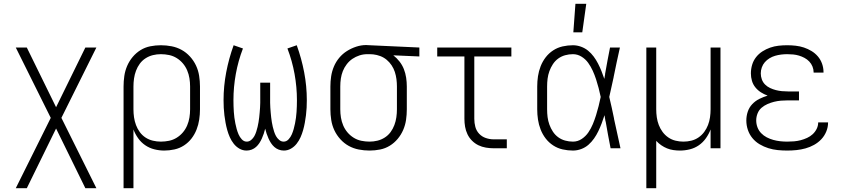

<svg xmlns="http://www.w3.org/2000/svg" viewBox="-20 -780 4440 1010"><path d="M63 210 247 -160 63 -530H121L275 -216L429 -530H487L303 -160L487 210H429L275 -104L121 210Z M630 210V-325Q630 -353 634 -380.5Q638 -408 649 -433.5Q660 -459 678 -480.5Q696 -502 719.5 -516.5Q743 -531 770.5 -536.5Q798 -542 826 -542Q855 -542 883 -536.5Q911 -531 935.5 -517.5Q960 -504 979.5 -482.5Q999 -461 1011 -435.5Q1023 -410 1027.5 -381.5Q1032 -353 1032 -325V-205Q1032 -178 1028 -151Q1024 -124 1014 -98.5Q1004 -73 987.5 -51.5Q971 -30 948 -15Q925 0 898 6Q871 12 844 12Q818 12 792 5.5Q766 -1 744 -16Q722 -31 706.5 -53Q691 -75 682 -99V210ZM826 -35Q848 -35 869.5 -39.5Q891 -44 909.5 -55.5Q928 -67 942 -83.5Q956 -100 964.5 -120Q973 -140 976.5 -161.5Q980 -183 980 -205V-325Q980 -347 976.5 -368.5Q973 -390 964.5 -410Q956 -430 942 -446.5Q928 -463 909.5 -474.5Q891 -486 869.5 -490.5Q848 -495 826 -495Q805 -495 784.5 -490Q764 -485 746 -473.5Q728 -462 715.5 -445Q703 -428 695.5 -408Q688 -388 685 -367Q682 -346 682 -325V-205Q682 -184 685 -163Q688 -142 695.5 -122Q703 -102 715.5 -85Q728 -68 745.5 -56.5Q763 -45 784 -40Q805 -35 826 -35Z M1473 12Q1459 12 1446 7Q1433 2 1423 -7Q1413 -16 1405.5 -27.5Q1398 -39 1392.5 -51.5Q1387 -64 1382.5 -77Q1378 -90 1375 -103Q1372 -90 1367.5 -77Q1363 -64 1357.5 -51.5Q1352 -39 1344.5 -27.5Q1337 -16 1327 -7Q1317 2 1304 7Q1291 12 1277 12Q1257 12 1239.5 2Q1222 -8 1209.5 -24Q1197 -40 1189 -58Q1181 -76 1175.5 -95.5Q1170 -115 1166.5 -134.5Q1163 -154 1160.5 -173.5Q1158 -193 1157 -213Q1156 -233 1156 -253Q1156 -327 1170 -400Q1184 -473 1209 -542L1258 -525Q1233 -460 1220.5 -391Q1208 -322 1208 -253Q1208 -237 1208.5 -222Q1209 -207 1210 -191.5Q1211 -176 1213 -161Q1215 -146 1218 -131Q1221 -116 1225 -101.5Q1229 -87 1235 -73Q1241 -59 1252 -47Q1263 -35 1278 -35Q1291 -35 1301.5 -44Q1312 -53 1318 -64Q1324 -75 1328 -87.5Q1332 -100 1335 -112.5Q1338 -125 1340 -137.5Q1342 -150 1343.5 -162.5Q1345 -175 1346 -188Q1347 -201 1348 -214Q1349 -227 1349 -239.5Q1349 -252 1349 -265V-345H1401V-265Q1401 -252 1401 -239.5Q1401 -227 1402 -214Q1403 -201 1404 -188Q1405 -175 1406.5 -162.5Q1408 -150 1410 -137.5Q1412 -125 1415 -112.5Q1418 -100 1422 -87.5Q1426 -75 1432 -64Q1438 -53 1448.5 -44Q1459 -35 1472 -35Q1487 -35 1498 -47Q1509 -59 1515 -73Q1521 -87 1525 -101.5Q1529 -116 1532 -131Q1535 -146 1537 -161Q1539 -176 1540 -191.5Q1541 -207 1541.5 -222Q1542 -237 1542 -253Q1542 -322 1529.5 -391Q1517 -460 1492 -525L1541 -542Q1566 -473 1580 -400Q1594 -327 1594 -253Q1594 -233 1593 -213Q1592 -193 1589.5 -173.5Q1587 -154 1583.5 -134.5Q1580 -115 1574.5 -95.5Q1569 -76 1561 -58Q1553 -40 1540.5 -24Q1528 -8 1510.5 2Q1493 12 1473 12Z M1924 12Q1895 12 1867 6.5Q1839 1 1814.5 -12.5Q1790 -26 1770.5 -47.5Q1751 -69 1739 -94.5Q1727 -120 1722.5 -148.5Q1718 -177 1718 -205V-325Q1718 -352 1722 -378.5Q1726 -405 1736.5 -430Q1747 -455 1764.5 -476Q1782 -497 1805 -511.5Q1828 -526 1854 -534.5Q1880 -543 1906 -543Q1911 -543 1915.5 -542.5Q1920 -542 1925 -542L2186 -530V-483L2049 -489Q2067 -475 2081.5 -456.5Q2096 -438 2104.5 -416.5Q2113 -395 2116.5 -371.5Q2120 -348 2120 -325V-205Q2120 -177 2116 -149.5Q2112 -122 2101 -96.5Q2090 -71 2072 -49.5Q2054 -28 2030.5 -13.5Q2007 1 1979.5 6.5Q1952 12 1924 12ZM1924 -35Q1945 -35 1965.5 -40Q1986 -45 2004 -56.5Q2022 -68 2034.5 -85Q2047 -102 2054.5 -122Q2062 -142 2065 -163Q2068 -184 2068 -205V-325Q2068 -344 2065.5 -363.5Q2063 -383 2057 -401.5Q2051 -420 2040 -436.5Q2029 -453 2014 -465.5Q1999 -478 1980.5 -485Q1962 -492 1943 -494L1925 -495H1912Q1891 -495 1871 -488.5Q1851 -482 1834 -470.5Q1817 -459 1804 -442Q1791 -425 1783.5 -406Q1776 -387 1773 -366.5Q1770 -346 1770 -325V-205Q1770 -183 1773.5 -161.5Q1777 -140 1785.5 -120Q1794 -100 1808 -83.5Q1822 -67 1840.5 -55.5Q1859 -44 1880.5 -39.5Q1902 -35 1924 -35Z M2646 0H2577Q2557 0 2536 -3.5Q2515 -7 2496.5 -16Q2478 -25 2463 -40Q2448 -55 2439 -74Q2430 -93 2426.5 -113.5Q2423 -134 2423 -155V-483H2280V-530H2670V-483H2475V-155Q2475 -133 2480.5 -112.5Q2486 -92 2500.5 -76.5Q2515 -61 2535.5 -54Q2556 -47 2577 -47H2646Z M2994 12Q2967 12 2940 6Q2913 0 2890 -15Q2867 -30 2850.5 -51.5Q2834 -73 2824 -98.5Q2814 -124 2810 -151Q2806 -178 2806 -205V-325Q2806 -352 2810 -379Q2814 -406 2824 -431.5Q2834 -457 2850.5 -478.5Q2867 -500 2890 -515Q2913 -530 2940 -536Q2967 -542 2994 -542Q3015 -542 3036 -534.5Q3057 -527 3073.5 -513.5Q3090 -500 3103 -482.5Q3116 -465 3126 -445.5Q3136 -426 3144 -406Q3152 -386 3159 -365Q3160 -371 3161 -377Q3162 -383 3163 -388V-391Q3169 -426 3175.5 -460.5Q3182 -495 3189 -530H3241Q3232 -491 3224 -452.5Q3216 -414 3208 -375V-374Q3202 -348 3196.5 -322Q3191 -296 3185 -270Q3192 -242 3198 -213.5Q3204 -185 3210 -157V-155Q3219 -116 3227 -77.5Q3235 -39 3244 0H3192Q3185 -35 3178.5 -70.5Q3172 -106 3166 -141L3165 -143Q3164 -151 3162.5 -158.5Q3161 -166 3160 -174Q3153 -152 3145 -131Q3137 -110 3127.5 -90Q3118 -70 3105 -51.5Q3092 -33 3075.5 -18.5Q3059 -4 3037.5 4Q3016 12 2994 12ZM2994 -35Q3019 -35 3040 -49Q3061 -63 3075 -83.5Q3089 -104 3098.5 -127Q3108 -150 3115.5 -174Q3123 -198 3129 -222Q3135 -246 3140 -270Q3135 -294 3129 -317Q3123 -340 3115.5 -363Q3108 -386 3098 -408Q3088 -430 3074 -449.5Q3060 -469 3039 -482Q3018 -495 2994 -495Q2973 -495 2953 -489.5Q2933 -484 2916.5 -472Q2900 -460 2888.5 -442.5Q2877 -425 2870 -405.5Q2863 -386 2860.5 -366Q2858 -346 2858 -325V-205Q2858 -184 2860.5 -164Q2863 -144 2870 -124.5Q2877 -105 2888.5 -87.5Q2900 -70 2916.5 -58Q2933 -46 2953 -40.5Q2973 -35 2994 -35Z M2996 -610 3007 -760H3064L3043 -610Z M3380 210V-530H3432V-205Q3432 -184 3435 -163Q3438 -142 3445.5 -122.5Q3453 -103 3465.5 -86Q3478 -69 3495.5 -57Q3513 -45 3533.5 -40Q3554 -35 3575 -35Q3596 -35 3616.5 -40Q3637 -45 3654.5 -57Q3672 -69 3684.5 -86Q3697 -103 3704.5 -122.5Q3712 -142 3715 -163Q3718 -184 3718 -205V-530H3770V0H3718V-99Q3709 -75 3693.5 -53Q3678 -31 3656.5 -16Q3635 -1 3609 5.5Q3583 12 3557 12Q3540 12 3522.5 9.5Q3505 7 3489 0.5Q3473 -6 3458.5 -16Q3444 -26 3432 -39V210Z M4121 12Q4096 12 4071 9.5Q4046 7 4022 -0.5Q3998 -8 3976 -21Q3954 -34 3938 -53.5Q3922 -73 3914 -97Q3906 -121 3906 -146Q3906 -170 3913.5 -192.5Q3921 -215 3937 -232Q3953 -249 3974 -259.5Q3995 -270 4018 -277Q3999 -284 3982.5 -294.5Q3966 -305 3953.5 -320.5Q3941 -336 3935.5 -355Q3930 -374 3930 -394Q3930 -417 3936.5 -439Q3943 -461 3957 -479Q3971 -497 3990.5 -509.5Q4010 -522 4031.5 -529.5Q4053 -537 4075.5 -539.5Q4098 -542 4121 -542Q4143 -542 4165.5 -539.5Q4188 -537 4209 -530Q4230 -523 4249 -511.5Q4268 -500 4282.5 -483Q4297 -466 4304.5 -444.5Q4312 -423 4312 -401V-398H4260V-400Q4260 -415 4254 -430Q4248 -445 4237 -456.5Q4226 -468 4212 -475.5Q4198 -483 4183 -487.5Q4168 -492 4152.5 -493.5Q4137 -495 4121 -495Q4105 -495 4089 -493Q4073 -491 4057.5 -486.5Q4042 -482 4028 -473.5Q4014 -465 4003.5 -453Q3993 -441 3987.5 -425.5Q3982 -410 3982 -394Q3982 -378 3987.5 -362.5Q3993 -347 4004.5 -335.5Q4016 -324 4031 -317Q4046 -310 4061.5 -306Q4077 -302 4093 -300.5Q4109 -299 4125 -299H4183V-252H4125Q4107 -252 4088.5 -250.5Q4070 -249 4052 -244.5Q4034 -240 4017 -232.5Q4000 -225 3986 -213Q3972 -201 3965 -183Q3958 -165 3958 -147Q3958 -128 3964.5 -110.5Q3971 -93 3984 -79.5Q3997 -66 4013.5 -57.5Q4030 -49 4048 -44Q4066 -39 4084.5 -37Q4103 -35 4121 -35Q4139 -35 4157 -36.5Q4175 -38 4192 -42.5Q4209 -47 4225.5 -54.5Q4242 -62 4255 -74Q4268 -86 4276 -102Q4284 -118 4284 -136H4336V-135Q4336 -111 4326.5 -88Q4317 -65 4300.5 -47.5Q4284 -30 4262.5 -18Q4241 -6 4217.5 0.5Q4194 7 4170 9.5Q4146 12 4121 12Z"/></svg>

Font: Lode Dark Term
Style: Regular
Weight: 400
Monospace: yes
Designer: Belleve Invis
Foundry: Belleve Invis
Version: Version 29.2.0